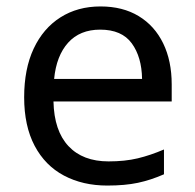

<svg xmlns="http://www.w3.org/2000/svg" viewBox="-20 -566 604 596"><path d="M292 -546Q361 -546 410.5 -516Q460 -486 486.5 -431.5Q513 -377 513 -304V-251H146Q148 -160 192.5 -112.5Q237 -65 317 -65Q368 -65 407.5 -74.5Q447 -84 489 -102V-25Q448 -7 408 1.5Q368 10 313 10Q237 10 178.5 -21Q120 -52 87.5 -113.5Q55 -175 55 -264Q55 -352 84.5 -415Q114 -478 167.5 -512Q221 -546 292 -546ZM291 -474Q228 -474 191.5 -433.5Q155 -393 148 -321H421Q420 -389 389 -431.5Q358 -474 291 -474Z"/></svg>

Font: Noto Sans Mongolian
Style: Regular
Weight: 400
Designer: Monotype Design Team
Foundry: Monotype Imaging Inc.
Version: Version 3.001; ttfautohint (v1.8.4.7-5d5b)